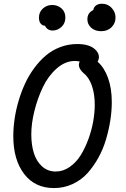

<svg xmlns="http://www.w3.org/2000/svg" viewBox="-20 -972 660 1003"><path d="M262 10.5Q162.5 10.5 106 -63.5Q49.5 -137.5 49.5 -260.5Q49.5 -304 56.2 -350.5Q63 -397 76.8 -444Q90.5 -491 110.5 -534.5Q130.5 -578 158.5 -616Q186.5 -654 219.5 -682Q252.5 -710 294.8 -726Q337 -742 383.5 -742Q448 -742 478 -712.8Q508 -683.5 490 -649.5Q524.5 -619.5 544.2 -565.2Q564 -511 564 -438.5Q564 -393 556.5 -344.2Q549 -295.5 534 -244.5Q519 -193.5 494 -148.2Q469 -103 436.8 -67.2Q404.5 -31.5 359.2 -10.5Q314 10.5 262 10.5ZM143.5 -270.5Q143.5 -215 157 -172Q170.5 -129 200 -102.5Q229.5 -76 271 -76Q310 -76 344 -99.8Q378 -123.5 401.5 -161.2Q425 -199 442 -245.8Q459 -292.5 467 -338.5Q475 -384.5 475 -424.5Q475 -483 459.2 -526.5Q443.5 -570 415 -591.5Q382 -622 396.5 -650.5Q384.5 -653.5 371 -653.5Q321 -653.5 276.5 -614.5Q232 -575.5 204 -516.8Q176 -458 159.8 -392.5Q143.5 -327 143.5 -270.5ZM183.5 -880Q183.5 -909 204 -927.5Q224.5 -946 252.5 -946Q281.5 -946 301.5 -928Q321.5 -910 321.5 -880.5Q321.5 -850 301 -831.2Q280.5 -812.5 254.5 -812.5Q228 -812.5 214.5 -837.5Q200.5 -838.5 192 -849.5Q183.5 -860.5 183.5 -880ZM436.5 -871Q436.5 -905.5 467.5 -919.5Q469.5 -934.5 481.5 -943.5Q493.5 -952.5 513 -952.5Q543 -952.5 563.2 -930.8Q583.5 -909 583.5 -880Q583.5 -850.5 562.8 -829.8Q542 -809 508 -809Q476.5 -809 456.5 -827Q436.5 -845 436.5 -871Z"/></svg>

Font: Monaspace Radon
Style: Regular
Weight: 400
Designer: Riley Cran & the Lettermatic Team
Foundry: Lettermatic
Version: Version 1.000 (Monaspace Radon)